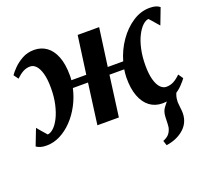

<svg xmlns="http://www.w3.org/2000/svg" viewBox="-138 -709 1231 1126"><g transform="rotate(-20 478.0 -146.5)"><path d="M718.5 248.5 709 218.5Q731 209.5 742.8 197.8Q754.5 186 760.5 169.5Q767 154 767 133.2Q767 112.5 768.5 90.5Q770 55 787.5 33.2Q805 11.5 819 -6.5L894.5 -48.5Q879.5 -30 872.8 -9.2Q866 11.5 866 34Q866.5 48.5 869.2 68Q872 87.5 872 105.5Q871.5 136.5 858.5 162.5Q845.5 188.5 820 208Q799.5 224 774 234.2Q748.5 244.5 718.5 248.5ZM57.5 10Q35.5 10 20.2 5.5Q5 1 -6 -7L33.5 -109Q38 -103.5 44.8 -95.5Q51.5 -87.5 58.8 -79Q66 -70.5 73 -62.8Q80 -55 85 -49Q103 -50 122.5 -68Q142 -86 158.5 -118.8Q175 -151.5 185.5 -197.2Q196 -243 196 -299.5Q196 -354.5 186 -389.8Q176 -425 159.8 -442Q143.5 -459 123.5 -459Q99.5 -459 78.8 -447.8Q58 -436.5 36 -415L15 -444Q24.5 -458.5 47 -481.8Q69.5 -505 102.8 -523.8Q136 -542.5 178 -542.5Q221.5 -542.5 254.8 -519Q288 -495.5 306.8 -448.2Q325.5 -401 325.5 -330Q325.5 -323 325.2 -315.2Q325 -307.5 324 -300.5H417L449.5 -537.5H583.5L551 -300.5H647.5Q666 -366 704.2 -421Q742.5 -476 793 -509.2Q843.5 -542.5 899.5 -542.5Q921.5 -542.5 936.8 -538Q952 -533.5 962.5 -524.5L924 -423.5Q919 -429.5 912.2 -437.2Q905.5 -445 898 -453.5Q890.5 -462 883.8 -469.8Q877 -477.5 871.5 -483.5Q854 -482.5 834.8 -464.5Q815.5 -446.5 798.8 -413.8Q782 -381 771.8 -335Q761.5 -289 761.5 -232.5Q761.5 -179 771.5 -143.5Q781.5 -108 798.2 -90.8Q815 -73.5 835 -73.5Q860 -73.5 880.8 -84.5Q901.5 -95.5 924 -117.5L944.5 -87.5Q935.5 -74 913 -50.5Q890.5 -27 857 -8.5Q823.5 10 781 10Q735 10 701.5 -15Q668 -40 649.8 -88.2Q631.5 -136.5 632.5 -205.5Q633 -217 634 -229.5Q635 -242 637 -254.5H545L511 0H377L411 -254.5H316.5Q304.5 -200.5 279 -152.5Q253.5 -104.5 218.5 -68Q183.5 -31.5 142.5 -10.8Q101.5 10 57.5 10Z"/></g></svg>

Font: Merriweather 60pt
Style: Bold Italic
Weight: 700
Italic angle: -7.8°
Version: Version 2.101